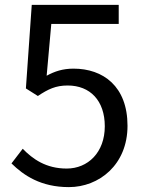

<svg xmlns="http://www.w3.org/2000/svg" viewBox="-20 -753 595 786"><path d="M262 13C385 13 502 -78 502 -238C502 -400 402 -472 281 -472C237 -472 204 -461 171 -443L190 -655H466V-733H110L86 -391L135 -360C177 -388 208 -403 257 -403C349 -403 409 -341 409 -236C409 -129 340 -63 253 -63C168 -63 114 -102 73 -144L27 -84C77 -35 147 13 262 13Z"/></svg>

Font: Source Han Sans KR
Style: Regular
Weight: 400
Designer: Ryoko NISHIZUKA 西塚涼子 (kana, bopomofo & ideographs); Paul D. Hunt (Latin, Greek & Cyrillic); Sandoll Communications 산돌커뮤니
Foundry: Adobe
Version: Version 2.004;hotconv 1.0.118;makeotfexe 2.5.65603